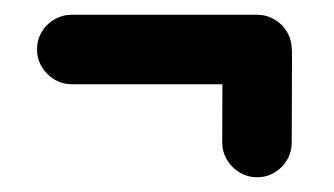

<svg xmlns="http://www.w3.org/2000/svg" viewBox="-20 -375 458 263"><path d="M379.6 -307.4Q379.6 -294.4 373.1 -283.5Q366.7 -272.6 355.7 -266.1Q344.8 -259.6 331.9 -259.6H78.5Q65.6 -259.6 54.6 -266.1Q43.7 -272.6 37.2 -283.5Q30.7 -294.4 30.7 -307.4Q30.7 -320.4 37.2 -331.3Q43.7 -342.2 54.6 -348.5Q65.6 -354.8 78.5 -354.8H331.9Q344.8 -354.8 355.7 -348.5Q366.7 -342.2 373.1 -331.3Q379.6 -320.4 379.6 -307.4ZM332.2 -132.2Q319.3 -132.2 308.3 -138.7Q297.4 -145.2 290.9 -156.1Q284.4 -167 284.4 -180L284.8 -307H380L379.6 -180Q379.6 -167 373.3 -156.1Q367 -145.2 356.1 -138.7Q345.2 -132.2 332.2 -132.2Z"/></svg>

Font: 26F Galaxy Sans Extra Bold
Style: Regular
Weight: 800
Designer: C₂₉H₂₅N₃O₅
Version: Version 1.100